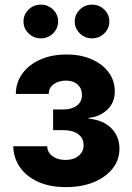

<svg xmlns="http://www.w3.org/2000/svg" viewBox="-20 -783 559 811"><path d="M258 7.4Q189.3 7.4 139.7 -15.6Q90.2 -38.6 63.5 -77.7Q36.8 -116.8 36.1 -165.1H179.5Q180.1 -139.1 201.8 -123.3Q223.5 -107.4 256.1 -107.4Q291.2 -107.4 312.2 -125Q333.2 -142.6 333.2 -169.2Q333.2 -199.5 310.4 -216.3Q287.6 -233.2 247.3 -233.2H204.3V-320.5H247.3Q282.6 -320.5 304.4 -336.7Q326.2 -352.9 326.2 -382.5Q326.2 -408.8 308 -425.7Q289.7 -442.5 258.6 -442.5Q227.8 -442.5 207 -427.4Q186.2 -412.3 185.8 -386.3H46.8Q47.2 -434.7 74.5 -472.3Q101.8 -509.9 150.1 -531.3Q198.3 -552.8 260.8 -552.8Q321.9 -552.8 367.7 -532.4Q413.5 -512.1 439.2 -477Q464.9 -441.9 464.9 -397.2Q464.9 -349.4 433.3 -319.7Q401.7 -289.9 353.8 -284.8V-282.2Q418.7 -275.1 451.6 -240.1Q484.6 -205.1 484.6 -155.1Q484.6 -107.9 455.8 -71.2Q427 -34.4 376 -13.5Q325 7.4 258 7.4ZM368.9 -621Q338.6 -621 317.2 -642Q295.7 -663 295.7 -692.3Q295.7 -721.8 317.2 -742.6Q338.6 -763.4 368.9 -763.4Q399.1 -763.4 420.5 -742.6Q441.8 -721.8 441.8 -692.3Q441.8 -662.8 420.5 -641.9Q399.1 -621 368.9 -621ZM152.5 -621Q122.2 -621 100.8 -642Q79.3 -663 79.3 -692.3Q79.3 -721.8 100.8 -742.6Q122.2 -763.4 152.5 -763.4Q182.8 -763.4 204.1 -742.6Q225.4 -721.8 225.4 -692.3Q225.4 -662.8 204.1 -641.9Q182.8 -621 152.5 -621Z"/></svg>

Font: Inter Variable LoSnoCo
Style: Regular
Weight: 400
Designer: Rasmus Andersson
Foundry: rsms
Version: Version 4.000;git-a52131595; featfreeze: case,dlig,ss01,ss02